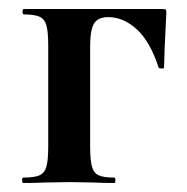

<svg xmlns="http://www.w3.org/2000/svg" viewBox="-20 -406 414 426"><path d="M349 -377Q344 -277 344 -256Q344 -254 338.5 -254Q333 -254 332 -256Q313 -314 283.5 -341Q254 -368 220 -368Q197 -368 188.5 -353.5Q180 -339 180 -303V-81Q180 -51 184 -36.5Q188 -22 199 -17Q210 -12 234 -12Q236 -12 236 -6Q236 0 234 0Q206 0 191 -1L135 -2L77 -1Q61 0 32 0Q29 0 29 -6Q29 -12 32 -12Q56 -12 67.5 -17Q79 -22 83 -36.5Q87 -51 87 -81V-305Q87 -335 83 -349.5Q79 -364 67.5 -369Q56 -374 33 -374Q30 -374 30 -380Q30 -386 33 -386H340Q347 -386 348 -384.5Q349 -383 349 -377Z"/></svg>

Font: Cormorant Garamond
Style: Bold
Weight: 700
Designer: Christian Thalmann (Catharsis Fonts)
Foundry: Catharsis Fonts
Version: Version 4.000